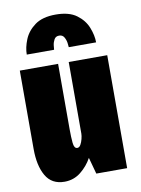

<svg xmlns="http://www.w3.org/2000/svg" viewBox="-83 -771 615 837"><g transform="rotate(-10 225.0 -352.0)"><path d="M134.5 11Q78 11 52 -34Q26 -79 26 -153V-500H195.5V-211Q195.5 -175.5 198 -150Q200.5 -124.5 214.5 -124.5Q223.5 -124.5 229.5 -135Q235.5 -145.5 239 -159.5Q242.5 -173.5 242.5 -183V-500H413V0H276.5L256.5 -73Q238 -39 206.8 -14Q175.5 11 134.5 11ZM222 -713.5Q281 -713.5 314.2 -689Q347.5 -664.5 361.2 -629.5Q375 -594.5 375 -563.5H254Q254 -569 252 -582.8Q250 -596.5 243 -608.5Q236 -620.5 221 -620.5Q206 -620.5 199.2 -608.5Q192.5 -596.5 190.8 -582.8Q189 -569 189 -563.5H68Q68 -594.5 82.2 -629.5Q96.5 -664.5 130 -689Q163.5 -713.5 222 -713.5Z"/></g></svg>

Font: Trispace Condensed ExtraBold
Style: Regular
Weight: 800
Width: 3
Designer: Tyler Finck
Foundry: Etcetera Type Company
Version: Version 1.210; ttfautohint (v1.8.3)